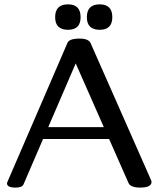

<svg xmlns="http://www.w3.org/2000/svg" viewBox="-20 -852 730 884"><path d="M625.5 11.7Q581.1 11.7 571.8 -9.3L482.4 -211.9H178.2L88.4 -3.4Q82 11.7 51.8 11.7Q12.2 11.7 12.2 -7.8Q12.2 -9.3 13.2 -12.2L290.5 -654.3Q298.8 -674.3 346.2 -674.3Q387.7 -674.3 397 -653.8L676.3 -21Q677.7 -17.6 677.7 -14.6Q677.7 11.7 625.5 11.7ZM458 -266.6 328.6 -560.1 202.1 -266.6ZM439 -832Q497.1 -832 497.1 -772.9Q497.1 -714.8 439 -714.8Q379.9 -714.8 379.9 -772.9Q379.9 -832 439 -832ZM293 -832Q351.1 -832 351.1 -772.9Q351.1 -714.8 293 -714.8Q233.9 -714.8 233.9 -772.9Q233.9 -832 293 -832Z"/></svg>

Font: Gayathri
Style: Bold
Weight: 700
Designer: Binoy Dominic <binoy.domenic@gmail.com>
Foundry: SMC
Version: Version 1.000